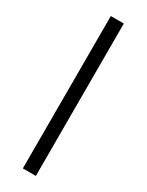

<svg xmlns="http://www.w3.org/2000/svg" viewBox="-188 -730 582 762"><g transform="rotate(30 103.0 -349.0)"><path d="M132.8 0H73.2V-698.2H132.8Z"/></g></svg>

Font: Linux Libertine G
Style: Bold
Weight: 700
Designer: Philipp H. Poll
Foundry: Philipp H. Poll
Version: Version 5.0.3